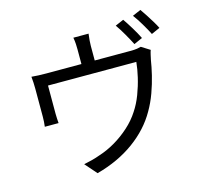

<svg xmlns="http://www.w3.org/2000/svg" viewBox="-123 -986 1247 1172"><g transform="rotate(-15 500.0 -399.5)"><path d="M352 48 287 -26Q312 -31 339 -38Q366 -45 390 -54Q441 -70 491.5 -99.5Q542 -129 586.5 -169Q631 -209 661 -256Q689 -298 708.5 -349.5Q728 -401 740 -452.5Q752 -504 756 -547H198Q198 -531 198 -506Q198 -481 198 -453.5Q198 -426 198 -403Q198 -380 198 -368Q198 -355 199 -337.5Q200 -320 201 -309H114Q116 -322 117 -340Q118 -358 118 -373Q118 -385 118 -408.5Q118 -432 118 -459.5Q118 -487 118 -511Q118 -535 118 -548Q118 -564 117 -586.5Q116 -609 114 -625Q136 -623 158.5 -622Q181 -621 207 -621H429V-714Q429 -730 428 -748Q427 -766 423 -789H519Q513 -743 513 -714V-621H737Q766 -621 781 -623.5Q796 -626 806 -629L860 -595Q856 -585 852 -567Q848 -549 845 -535Q839 -495 826.5 -443Q814 -391 794.5 -337Q775 -283 747 -235Q691 -136 590 -62.5Q489 11 352 48ZM773 -655Q758 -685 735 -725Q712 -765 692 -793L745 -816Q764 -789 788 -749.5Q812 -710 827 -679ZM892 -687Q876 -719 853 -757.5Q830 -796 809 -824L862 -847Q875 -829 891 -804Q907 -779 922 -754.5Q937 -730 946 -711Z"/></g></svg>

Font: Chocolate Classical Sans
Style: Regular
Weight: 400
Designer: 田海東、宇文滿月
Foundry: Moonlit Owen
Version: Version 1.001